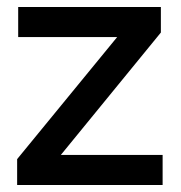

<svg xmlns="http://www.w3.org/2000/svg" viewBox="-20 -529 518 549"><path d="M29 0V-74L315 -423H32V-509H440V-436L154 -86H445V0Z"/></svg>

Font: Red Hat Display Medium
Style: Regular
Weight: 500
Designer: Pentagram, MCKL
Foundry: Pentagram, MCKL
Version: Version 1.023